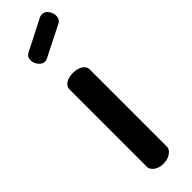

<svg xmlns="http://www.w3.org/2000/svg" viewBox="-247 -708 709 709"><g transform="rotate(-45 107.0 -354.0)"><path d="M107 0Q84 0 69.5 -11Q55 -22 55 -35V-440Q55 -455 69.5 -464.5Q84 -474 107 -474Q129 -474 144.5 -464.5Q160 -455 160 -440V-35Q160 -22 144.5 -11Q129 0 107 0ZM64 -576Q50 -576 39.5 -589.5Q29 -603 29 -617Q29 -635 44 -643L168 -706Q174 -708 179 -708Q194 -708 203.5 -694.5Q213 -681 213 -667Q213 -648 197 -640L76 -579Q73 -578 70 -577Q67 -576 64 -576Z"/></g></svg>

Font: Dosis ExtraLight SemiBold
Style: Regular
Weight: 600
Version: Version 3.001; ttfautohint (v1.8.2)